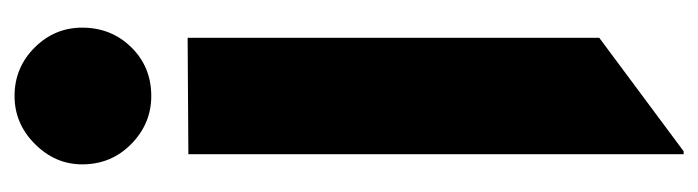

<svg xmlns="http://www.w3.org/2000/svg" viewBox="-368 -374 960 264"><g transform="rotate(-90 112.0 -242.0)"><path d="M192 -464V102L36 218H32V-463ZM18 -609Q18 -646 46 -674Q74 -702 112 -702Q151 -702 178.5 -674.5Q206 -647 206 -609Q206 -569 179 -541.5Q152 -514 112 -514Q74 -514 46 -541.5Q18 -569 18 -609Z"/></g></svg>

Font: Lineal Heavy
Style: Regular
Weight: 900
Designer: Created by Frank Adebiaye with contributions from Anton Moglia & Ariel Martín Pérez
Created by Frank ADEBIAYE with FontF
Foundry: Velvetyne Type Foundry
Version: Version 2.000